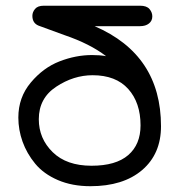

<svg xmlns="http://www.w3.org/2000/svg" viewBox="-20 -642 632 669"><path d="M114.3 -552.7 205.1 -519.5C264.3 -499.3 312.5 -474.9 349.6 -446.3C335.9 -448.9 319.7 -450.2 300.8 -450.2C263 -450.2 225.3 -442.9 187.5 -428.2C149.7 -413.6 116.4 -389 87.4 -354.5C58.4 -320 43.9 -279.3 43.9 -232.4C43.9 -203.8 48.8 -175.8 58.6 -148.4C68.4 -121.1 83 -95.5 102.5 -71.8C122.1 -48 148.4 -29 181.6 -14.6C214.8 -0.3 252.6 6.8 294.9 6.8C371.1 6.8 431.2 -11.9 475.1 -49.3C519 -86.8 541 -137.7 541 -202.1C541 -368.2 463.9 -484.4 309.6 -550.8H467.8C480.8 -550.8 491.2 -553.9 499 -560.1C506.8 -566.2 510.7 -574.5 510.7 -585C510.7 -594.1 507.5 -602.5 501 -610.4C494.5 -618.2 483.4 -622.1 467.8 -622.1H132.8C118.5 -622.1 108.2 -618.3 102.1 -610.8C95.9 -603.4 92.8 -595.4 92.8 -586.9C92.8 -570 99.9 -558.6 114.3 -552.7ZM298.8 -64.5C240.9 -64.5 195.8 -80.2 163.6 -111.8C131.3 -143.4 115.2 -181.6 115.2 -226.6C115.2 -275.4 135.4 -313.2 175.8 -339.8C216.1 -366.5 258.5 -379.9 302.7 -379.9C356.8 -379.9 398.1 -363.9 426.8 -332C455.4 -300.1 469.7 -257.8 469.7 -205.1C469.7 -160.8 455.4 -126.3 426.8 -101.6C398.1 -76.8 355.5 -64.5 298.8 -64.5Z"/></svg>

Font: Jura
Style: DemiBold
Weight: 600
Version: Version 2.5.1